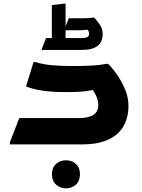

<svg xmlns="http://www.w3.org/2000/svg" viewBox="-20 -816 800 1085"><path d="M35.6 -10.8 88.8 -148.7H422.1Q464.6 -148.7 489.1 -157.8Q513.7 -166.8 524.6 -183.4Q535.6 -199.9 535.6 -220.7Q535.6 -250.3 521.9 -277.9Q508.3 -305.4 490.7 -323.8L563.5 -319.3Q521.6 -309.8 491.6 -304.8Q461.7 -299.9 435.8 -297.8Q410 -295.8 379.6 -295.8H340.8Q311.3 -295.8 273.7 -298.1Q236.2 -300.4 198.4 -307.4Q160.6 -314.4 127.2 -327.8L169.6 -465.4H180.4Q223.2 -451.5 276 -447.3Q328.8 -443 378.4 -443H410.4Q457.8 -443 503.5 -445.7Q549.2 -448.4 579.2 -455H591.2Q616.9 -429.6 643.1 -391.7Q669.3 -353.7 687.7 -309Q706 -264.2 706 -216.9Q706 -173.7 692.6 -134.7Q679.2 -95.7 649 -65.4Q618.7 -35.1 568.1 -17.6Q517.5 0 443.8 0H35.6ZM273.5 168.7Q273.5 131 296.7 110.4Q319.9 89.8 353.1 89.8Q386.2 89.8 409.1 110.4Q431.9 131 431.9 168.7Q431.9 206.3 409.2 227.3Q386.4 248.2 352.7 248.2Q319.9 248.2 296.7 227.3Q273.5 206.3 273.5 168.7ZM350.5 -571.7 335.9 -600.7H434Q462.2 -600.7 472.9 -606.1Q483.5 -611.4 483.5 -624.3Q483.5 -630.4 481.3 -637.7Q479 -644.9 473.4 -648.4Q461.3 -646.7 449.4 -645.9Q437.4 -645 421.3 -645H341.8L368.8 -712.7H435.3Q455.1 -712.7 473.7 -713.6Q492.2 -714.4 503.9 -716.4H511.9Q527.2 -701.3 543.8 -677.2Q560.3 -653 560.3 -623.4Q560.3 -599.9 550.4 -579.4Q540.4 -558.9 514.6 -546.5Q488.7 -534 442.5 -534H215.6V-538.1L240 -600.7H287.9L273 -571.7V-787.3L350.5 -796.4Z"/></svg>

Font: Kufam
Style: Italic
Weight: 400
Italic angle: -11°
Designer: Artur Schmal
Foundry: Original Type
Version: Version 1.301; ttfautohint (v1.8.3)